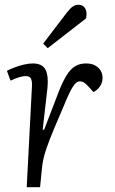

<svg xmlns="http://www.w3.org/2000/svg" viewBox="-20 -785 484 805"><path d="M114 -424Q115 -444 110 -455Q105 -466 87 -466Q77 -466 61.5 -461.5Q46 -457 24 -447L9 -488Q20 -494 39 -501.5Q58 -509 79 -514Q100 -519 117 -519Q157 -519 170.5 -493.5Q184 -468 179 -417L159 -241H165L228 -405Q244 -445 260 -470.5Q276 -496 295.5 -507.5Q315 -519 340 -519Q363 -519 378 -511Q393 -503 401.5 -489.5Q410 -476 410 -458Q410 -439 399.5 -423.5Q389 -408 372 -399L349 -424Q339 -435 331.5 -439.5Q324 -444 315 -444Q309 -444 303.5 -441Q298 -438 292 -430.5Q286 -423 278.5 -409.5Q271 -396 261 -373Q226 -292 205.5 -242.5Q185 -193 175 -163.5Q165 -134 161 -114Q157 -94 155 -70L148 0H92ZM260 -732Q274 -750 285 -757.5Q296 -765 309 -765Q328 -765 337 -750Q346 -735 341 -708L180 -583L161 -602Z"/></svg>

Font: Literata Light
Style: Italic
Weight: 300
Italic angle: -2°
Designer: Latin by Veronika Burian and Jose Scaglione. Greek by Irene Vlachou. Cyrillic by Vera Evstafieva
Foundry: TypeTogether
Version: Version 3.103;gftools[0.9.29]